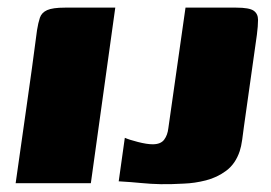

<svg xmlns="http://www.w3.org/2000/svg" viewBox="-20 -480 711 503"><path d="M21 0Q35 -100 49.5 -200.5Q64 -301 77 -401Q80 -420 84.5 -433.5Q89 -447 103.5 -453.5Q118 -460 150 -460H282L218 0ZM619 -148Q617 -132 614.5 -114Q612 -96 608 -84Q597 -51 573 -33Q549 -15 519.5 -7.5Q490 0 462 1Q427 3 401 2.5Q375 2 350 -0.5Q325 -3 291 -5L307 -119Q318 -114 341.5 -108Q365 -102 380 -102Q401 -102 410 -114Q419 -126 421 -144L466 -460H599Q633 -460 644.5 -452Q656 -444 656 -428Q656 -412 653 -389Z"/></svg>

Font: Genos ExtraBold
Style: Italic
Weight: 800
Italic angle: -8°
Version: Version 1.010